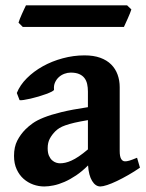

<svg xmlns="http://www.w3.org/2000/svg" viewBox="-20 -673 540 708"><path d="M201.2 -70.8Q210.4 -70.8 220.7 -73Q231 -75.2 243.4 -80.8Q255.9 -86.4 270.8 -96.4Q285.6 -106.4 304.2 -122.1V-230Q274.9 -225.1 254.9 -220.5Q234.9 -215.8 221.2 -210.9Q207.5 -206.1 199 -200.7Q190.4 -195.3 184.1 -189Q171.4 -176.3 163.6 -161.6Q155.8 -147 155.8 -126.5Q155.8 -109.9 160.4 -99.1Q165 -88.4 172.1 -82Q179.2 -75.7 187 -73.2Q194.8 -70.8 201.2 -70.8ZM496.1 -54.7Q475.6 -40.5 453.4 -27.8Q431.2 -15.1 411.4 -5.6Q391.6 3.9 375.2 9.3Q358.9 14.6 350.1 14.6Q332 14.6 319.6 -5.9Q307.1 -26.4 304.7 -63Q282.7 -41 260.5 -26.1Q238.3 -11.2 217.5 -2.2Q196.8 6.8 177.7 10.7Q158.7 14.6 143.1 14.6Q122.6 14.6 102.8 7.6Q83 0.5 67.1 -13.4Q51.3 -27.3 41.5 -48.6Q31.7 -69.8 31.7 -98.1Q31.7 -131.3 43.7 -154.5Q55.7 -177.7 73.7 -195.8Q85.4 -207.5 100.8 -218.5Q116.2 -229.5 141.8 -239.7Q167.5 -250 206.3 -259.5Q245.1 -269 304.2 -277.8V-335.4Q304.2 -350.6 301.3 -363.5Q298.3 -376.5 291 -385.7Q283.7 -395 271.5 -400.1Q259.3 -405.3 240.7 -405.3Q229 -405.3 217.3 -400.9Q205.6 -396.5 196.8 -388.4Q188 -380.4 182.9 -368.9Q177.7 -357.4 179.2 -342.8Q179.7 -339.8 171.4 -335.4Q163.1 -331.1 150.4 -326.4Q137.7 -321.8 122.3 -317.1Q106.9 -312.5 92.8 -309.3Q78.6 -306.2 67.4 -304.4Q56.2 -302.7 52.2 -303.7L42 -330.1Q53.7 -359.4 78.9 -384.5Q104 -409.7 137.7 -428.5Q171.4 -447.3 211.2 -458Q251 -468.8 291.5 -468.8Q325.2 -468.8 349.6 -460Q374 -451.2 389.9 -435.3Q405.8 -419.4 413.6 -397.9Q421.4 -376.5 421.4 -351.6V-116.2Q421.4 -95.7 426.8 -86.9Q432.1 -78.1 440.9 -78.1Q444.3 -78.1 448 -78.6Q451.7 -79.1 456.8 -80.6Q461.9 -82 468.8 -84.7Q475.6 -87.4 485.4 -91.3ZM464.4 -638.2Q462.9 -632.8 459.2 -623.8Q455.6 -614.7 451.2 -605Q446.8 -595.2 442.9 -586.7Q439 -578.1 437 -573.7H64L48.3 -589.4Q49.8 -594.7 53.2 -603.5Q56.6 -612.3 61 -621.8Q65.4 -631.3 69.3 -639.9Q73.2 -648.4 75.7 -653.3H448.7Z"/></svg>

Font: Gentium Basic
Style: Bold
Weight: 700
Designer: J. Victor Gaultney and Annie Olsen
Foundry: SIL International
Version: Version 1.100